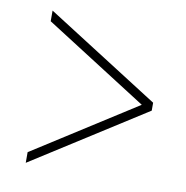

<svg xmlns="http://www.w3.org/2000/svg" viewBox="-63 -561 600 621"><g transform="rotate(10 237.0 -250.0)"><path d="M61 -500 433 -263V-237L61 0V-35L398 -250L61 -465Z"/></g></svg>

Font: Metropolitano Thin
Style: Regular
Weight: 250
Designer: Fonts by Alex Slobzheninov & Chris M. Simpson / Changes by Cristiano Sobral
Foundry: Fonts by Alex Slobzheninov & Chris M. Simpson / Changes by Cristiano Sobral
Version: Version 1.00;August 30, 2020;FontCreator 13.0.0.2681 64-bit